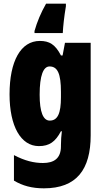

<svg xmlns="http://www.w3.org/2000/svg" viewBox="-20 -786 564 1046"><path d="M339 -752V-766H231C203 -717 182 -667 168 -617V-606H322C324 -644 329 -692 339 -752ZM197 -563C93 -563 32 -453 32 -272C32 -99 93 10 192 10C249 10 282 -14 312 -71H317C314 -51 312 -17 312 5V11C312 78 273 102 214 102C165 102 115 90 56 59V198C103 226 154 240 219 240C398 240 474 137 474 -49V-553H334L321 -484H312C281 -544 249 -563 197 -563ZM250 -424C294 -424 312 -384 312 -285V-256C312 -168 294 -129 251 -129C215 -129 196 -176 196 -270C196 -375 216 -424 250 -424Z"/></svg>

Font: Noto Sans Telugu ExtraCondensed Black
Style: Regular
Weight: 900
Width: 2
Designer: Jelle Bosma - Monotype Design Team
Foundry: Monotype Imaging Inc.
Version: Version 2.005